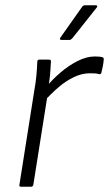

<svg xmlns="http://www.w3.org/2000/svg" viewBox="-20 -711 415 731"><path d="M60 0Q52 0 54 -8L111 -369Q116 -396 118.5 -423Q121 -450 122 -476Q122 -484 130 -484H167Q174 -484 174 -477Q173 -456 171 -430.5Q169 -405 164 -380L161 -349L107 -8Q106 -4 104 -2Q102 0 98 0ZM147 -324 155 -379Q179 -408 210.5 -435Q242 -462 276 -479Q310 -496 341 -496Q362 -496 370 -493Q374 -492 374.5 -489.5Q375 -487 375 -484Q374 -472 371.5 -459Q369 -446 366 -434Q364 -427 356 -429Q350 -431 342 -431.5Q334 -432 322 -432Q292 -432 261.5 -417.5Q231 -403 202.5 -378.5Q174 -354 147 -324ZM214 -559Q210 -559 208.5 -561.5Q207 -564 210 -568L292 -684Q296 -691 304 -691H344Q349 -691 350 -688Q351 -685 348 -682L256 -566Q250 -559 245 -559Z"/></svg>

Font: Sofia Sans Light
Style: Italic
Weight: 300
Italic angle: -9°
Version: Version 4.100-B